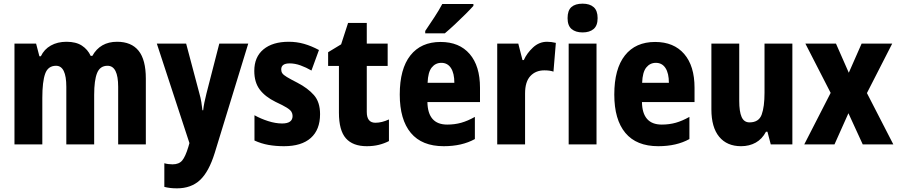

<svg xmlns="http://www.w3.org/2000/svg" viewBox="-20 -788 4902 1048"><path d="M619 -560Q697 -560 736.5 -511Q776 -462 776 -359V0H625V-314Q625 -429 567 -429Q526 -429 510 -389.5Q494 -350 494 -270V0H342V-314Q342 -429 286 -429Q242 -429 226.5 -385.5Q211 -342 211 -254V0H59V-550H177L195 -481H203Q221 -519 257.5 -539.5Q294 -560 343 -560Q395 -560 427 -539Q459 -518 475 -483H484Q527 -560 619 -560Z M836 -550H996L1068 -279Q1075 -255 1079 -230.5Q1083 -206 1085 -186H1089Q1091 -206 1095.5 -228Q1100 -250 1107 -278L1177 -550H1335L1152 47Q1120 150 1071.5 195Q1023 240 946 240Q926 240 909 238Q892 236 877 232V103Q887 106 898.5 107.5Q910 109 922 109Q957 109 974.5 88Q992 67 1008 14L1014 -7Z M1727 -165Q1727 -80 1676.5 -35Q1626 10 1530 10Q1485 10 1445.5 3Q1406 -4 1369 -21V-159Q1403 -140 1443.5 -127Q1484 -114 1520 -114Q1577 -114 1577 -155Q1577 -167 1571 -177.5Q1565 -188 1545 -200.5Q1525 -213 1484 -232Q1427 -260 1397.5 -299.5Q1368 -339 1368 -401Q1368 -477 1418 -518.5Q1468 -560 1556 -560Q1600 -560 1640 -548.5Q1680 -537 1721 -515L1680 -403Q1651 -420 1620.5 -431Q1590 -442 1561 -442Q1515 -442 1515 -409Q1515 -397 1521 -388Q1527 -379 1546 -367.5Q1565 -356 1604 -336Q1660 -307 1693.5 -269Q1727 -231 1727 -165Z M2029 -118Q2047 -118 2065 -122.5Q2083 -127 2103 -136V-18Q2078 -5 2048 2.5Q2018 10 1982 10Q1906 10 1868 -33Q1830 -76 1830 -173V-428H1771V-503L1842 -546L1880 -663H1982V-550H2096V-428H1982V-177Q1982 -118 2029 -118Z M2385 -559Q2487 -559 2543.5 -493.5Q2600 -428 2600 -309V-231H2313Q2315 -108 2421 -108Q2462 -108 2497.5 -118Q2533 -128 2572 -150V-29Q2502 10 2402 10Q2283 10 2222.5 -62.5Q2162 -135 2162 -272Q2162 -412 2220 -485.5Q2278 -559 2385 -559ZM2389 -445Q2357 -445 2336.5 -419.5Q2316 -394 2314 -336H2460Q2460 -388 2441.5 -416.5Q2423 -445 2389 -445ZM2564 -756Q2548 -738 2520.5 -710.5Q2493 -683 2463 -655Q2433 -627 2408 -606H2301V-619Q2326 -656 2351 -694Q2376 -732 2394 -766H2564Z M2966 -560Q2989 -560 3014 -554L3001 -397Q2982 -404 2951 -404Q2904 -404 2875 -373Q2846 -342 2846 -278V0H2694V-550H2809L2832 -460H2839Q2856 -498 2889.5 -529Q2923 -560 2966 -560Z M3160 -768Q3199 -768 3220.5 -749Q3242 -730 3242 -689Q3242 -648 3220 -629.5Q3198 -611 3160 -611Q3122 -611 3100 -629.5Q3078 -648 3078 -689Q3078 -731 3099 -749.5Q3120 -768 3160 -768ZM3236 -550V0H3084V-550Z M3556 -559Q3658 -559 3714.5 -493.5Q3771 -428 3771 -309V-231H3484Q3486 -108 3592 -108Q3633 -108 3668.5 -118Q3704 -128 3743 -150V-29Q3673 10 3573 10Q3454 10 3393.5 -62.5Q3333 -135 3333 -272Q3333 -412 3391 -485.5Q3449 -559 3556 -559ZM3560 -445Q3528 -445 3507.5 -419.5Q3487 -394 3485 -336H3631Q3631 -388 3612.5 -416.5Q3594 -445 3560 -445Z M4305 -550V0H4187L4169 -69H4161Q4140 -29 4105 -9.5Q4070 10 4025 10Q3948 10 3905.5 -41.5Q3863 -93 3863 -191V-550H4015V-237Q4015 -179 4028 -149.5Q4041 -120 4071 -120Q4122 -120 4137.5 -162.5Q4153 -205 4153 -282V-550Z M4514 -281 4376 -550H4543L4613 -391L4683 -550H4850L4712 -280L4856 0H4689L4611 -170L4535 0H4370Z"/></svg>

Font: Noto Sans Ethiopic Condensed ExtraBold
Style: Regular
Weight: 800
Width: 3
Designer: Monotype Design Team
Foundry: Monotype Imaging Inc.
Version: Version 2.102; ttfautohint (v1.8.4.7-5d5b)